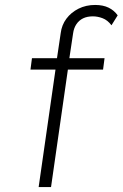

<svg xmlns="http://www.w3.org/2000/svg" viewBox="-20 -755 495 775"><path d="M136 0 204 -474H103L109 -520H210L225 -621Q229 -654 248 -679.5Q267 -705 297 -720Q327 -735 364 -735Q396 -735 418.5 -724Q441 -713 455 -693L430 -653Q414 -674 394 -681.5Q374 -689 355 -689Q332 -689 315.5 -681Q299 -673 288.5 -657.5Q278 -642 275 -620L260 -520H402L396 -474H254L186 0Z"/></svg>

Font: Lexend ExtLt
Style: Italic
Weight: 250
Italic angle: -8.13011°
Designer: Bonnie Shaver-Troup, Thomas Jockin
Foundry: Lexend
Version: Version 1.007